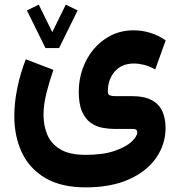

<svg xmlns="http://www.w3.org/2000/svg" viewBox="-20 -559 766 825"><path d="M175.3 -352.5 95.7 -514.2 146.5 -539.1 204.6 -420.9 262.7 -539.1 313.5 -514.2 233.9 -352.5ZM348.1 246.1Q243.2 246.1 175 206.1Q106.9 166 74.2 96.7Q41.5 27.3 41.5 -59.6Q41.5 -117.7 54.2 -179.9Q66.9 -242.2 90.8 -304.2L209.5 -258.8Q191.4 -207 179.2 -157.7Q167 -108.4 167 -65.4Q167 -18.6 183.6 20.5Q200.2 59.6 239.7 83Q279.3 106.4 348.1 106.4Q422.4 106.4 471.7 89.6Q521 72.8 545.4 49.8Q569.8 26.9 569.8 9.3Q569.8 -4.9 552.2 -4.9H473.1Q448.2 -4.9 421.1 -9.8Q394 -14.6 370.6 -30.8Q347.2 -46.9 332.8 -79.1Q318.4 -111.3 318.4 -165.5Q318.4 -216.3 335 -263.4Q351.6 -310.5 382.6 -347.7Q413.6 -384.8 457 -406.7Q500.5 -428.7 554.7 -428.7Q591.3 -428.7 626.7 -417.7Q662.1 -406.7 691.9 -385.3L647 -260.7Q621.6 -274.9 598.4 -280.5Q575.2 -286.1 555.7 -286.1Q502.9 -286.1 473.1 -251.7Q443.4 -217.3 443.4 -166Q443.4 -152.8 451.9 -149.4Q460.4 -146 473.1 -146H544.4Q600.6 -146 632.6 -128.4Q664.6 -110.8 678 -79.8Q691.4 -48.8 691.4 -9.3Q691.4 60.5 651.4 118.7Q611.3 176.8 534.7 211.4Q458 246.1 348.1 246.1Z"/></svg>

Font: Vazirmatn RD UI ExtraBold
Style: Regular
Weight: 800
Designer: Saber Rastikerdar
Foundry: Saber Rastikerdar
Version: Version 33.003